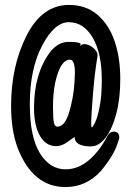

<svg xmlns="http://www.w3.org/2000/svg" viewBox="-20 -736 540 779"><path d="M246 23Q115 23 53 -132Q25 -205 25 -306Q25 -468 88 -592Q151 -716 260 -716Q329 -716 375.5 -676Q422 -636 445 -569Q468 -502 468 -415Q468 -335 451.5 -273.5Q435 -212 408 -177Q381 -142 349 -142Q283 -142 283 -180Q281 -180 256 -161.5Q231 -143 208 -143Q166 -143 142 -185Q118 -227 118 -298Q118 -439 185 -527Q217 -566 258 -566Q304 -566 307 -558L306 -547Q308 -557 323 -557Q339 -557 357.5 -542.5Q376 -528 376 -510Q365 -448 357.5 -358Q350 -268 350 -233Q350 -219 352 -219Q356 -219 366 -239.5Q376 -260 384.5 -304Q393 -348 393 -412Q393 -521 356 -583.5Q319 -646 259 -646Q201 -646 151 -551Q101 -456 101 -313Q101 -181 141.5 -115Q182 -49 246 -49Q297 -49 341 -86.5Q385 -124 416 -185Q426 -202 441 -202Q464 -202 464 -178Q464 -173 456 -151Q440 -104 391 -44Q331 23 246 23ZM212 -222Q244 -222 261.5 -283.5Q279 -345 282 -400L284 -438Q284 -494 264 -494Q225 -494 204 -401Q195 -358 195 -302Q195 -253 199 -237.5Q203 -222 212 -222Z"/></svg>

Font: LXGW WenKai Mono TC
Style: Bold
Weight: 700
Designer: LXGW / Fontworks Inc.
Foundry: LXGW / Fontworks Inc.
Version: Version 1.330